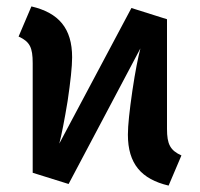

<svg xmlns="http://www.w3.org/2000/svg" viewBox="-20 -564 624 599"><path d="M501 -504 390 -539 165 -116C172 -143 181 -188 191 -249C200 -310 205 -356 205 -385C205 -476 163 -524 78 -544L38 -450C73 -434 82 -416 82 -367V-25L194 10L418 -413C411 -386 402 -342 393 -281C384 -219 379 -173 379 -144C379 -53 421 -5 506 15L546 -79C511 -95 501 -114 501 -162Z"/></svg>

Font: Fira Sans Medium
Style: Regular
Weight: 500
Designer: Carrois Corporate & Edenspiekermann AG
Foundry: Carrois Corporate GbR & Edenspiekermann AG
Version: Version 4.203